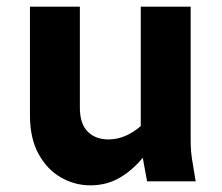

<svg xmlns="http://www.w3.org/2000/svg" viewBox="-20 -545 668 577"><path d="M70 -199V-525H220V-222Q220 -173 243.5 -149.5Q267 -126 306 -126Q332 -126 356.5 -136.5Q381 -147 403 -166V-525H553V-125Q553 -104 554.5 -87.5Q556 -71 560 -49L568 0H422L409 -71Q379 -34 340 -11Q301 12 251 12Q205 12 163.5 -11.5Q122 -35 96 -82Q70 -129 70 -199Z"/></svg>

Font: Radio Canada
Style: Regular
Weight: 400
Designer: Charles Daoud, Etienne Aubert Bonn, Alexandre Saumier Demers, Jacques Le Bailly
Foundry: Radio-Canada
Version: Version 2.104;gftools[0.9.28.dev5+ged2979d]